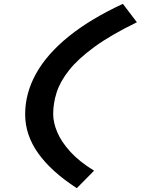

<svg xmlns="http://www.w3.org/2000/svg" viewBox="-20 -829 733 1000"><path d="M111 -234Q111 -343 167.5 -445Q224 -547 337 -638.5Q450 -730 620 -809L693 -713Q557 -647 471.5 -584.5Q386 -522 339.5 -463Q293 -404 275 -347.5Q257 -291 257 -235Q257 -191 278 -141Q299 -91 345.5 -39.5Q392 12 470 60L380 151Q247 65 179 -30.5Q111 -126 111 -234Z"/></svg>

Font: Intel One Mono Light
Style: Italic
Weight: 300
Italic angle: -16°
Monospace: yes
Designer: Fred Shallcrass
Foundry: Frere-Jones Type LLC
Version: Version 1.004